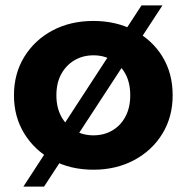

<svg xmlns="http://www.w3.org/2000/svg" viewBox="-20 -624 695 715"><path d="M328 8Q242 8 175.5 -28Q109 -64 70.5 -126.5Q32 -189 32 -269Q32 -350 70.5 -412.5Q109 -475 175.5 -510.5Q242 -546 328 -546Q413 -546 480 -510.5Q547 -475 585 -413Q623 -351 623 -269Q623 -189 585 -126.5Q547 -64 480 -28Q413 8 328 8ZM328 -120Q367 -120 398 -138Q429 -156 447 -189.5Q465 -223 465 -269Q465 -316 447 -349Q429 -382 398 -400Q367 -418 328 -418Q289 -418 258 -400Q227 -382 208.5 -349Q190 -316 190 -269Q190 -223 208.5 -189.5Q227 -156 258 -138Q289 -120 328 -120ZM67 71 507 -604H585L144 71Z"/></svg>

Font: MOST Montserrat
Style: Bold
Weight: 700
Designer: Julieta Ulanovsky
Foundry: Julieta Ulanovsky
Version: Version 8.000;March 11, 2024;FontCreator 15.0.0.2926 64-bit